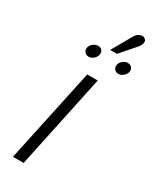

<svg xmlns="http://www.w3.org/2000/svg" viewBox="-202 -835 714 887"><g transform="rotate(30 154.5 -391.5)"><path d="M149 -608Q152 -622 144.5 -631.5Q137 -641 123 -641Q110 -641 97.5 -631.5Q85 -622 82 -608Q79 -595 87.5 -585Q96 -575 109 -575Q123 -575 134.5 -585Q146 -595 149 -608ZM308 -608Q311 -622 303 -631.5Q295 -641 281 -641Q268 -641 256 -631.5Q244 -622 241 -608Q238 -595 246 -585Q254 -575 267 -575Q281 -575 293 -585Q305 -595 308 -608ZM286 -732Q293 -740 296.5 -749Q300 -758 299 -766Q298 -774 289 -779Q282 -784 272.5 -782.5Q263 -781 254.5 -774.5Q246 -768 241 -759L180 -652H216ZM38 0H95L201 -501H145Z"/></g></svg>

Font: Advent Pro
Style: Italic
Weight: 400
Italic angle: -12°
Designer: VivaRado, Andreas Kalpakidis
Foundry: VivaRado, Andreas Kalpakidis
Version: Version 3.000